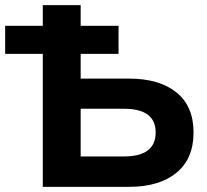

<svg xmlns="http://www.w3.org/2000/svg" viewBox="-20 -725 803 745"><path d="M146 0V-516H0V-625H146V-705H293V-625H440V-516H293V-420H481Q598 -420 664.5 -366.5Q731 -313 731 -211Q731 -109 664.5 -54.5Q598 0 481 0ZM293 -118H461Q584 -118 584 -211Q584 -303 461 -303H293Z"/></svg>

Font: Mulish ExtraBold
Style: Regular
Weight: 800
Designer: Vernon Adams
Foundry: Vernon Adams
Version: Version 3.603; ttfautohint (v1.8.3)